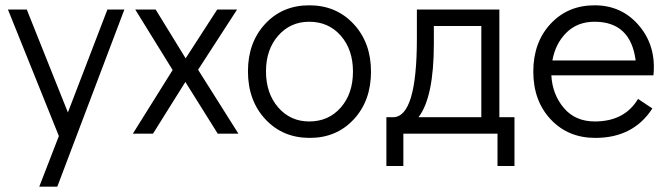

<svg xmlns="http://www.w3.org/2000/svg" viewBox="-20 -504 2522 724"><path d="M385 -468H449L196 200H128L202 9L10 -468H81L236 -80Z M879 0H801L679 -195L557 0H481L631 -240L490 -468H567L680 -284L799 -468H874L727 -241Z M1148 16Q1046 16 980.5 -54.5Q915 -125 915 -235Q915 -344 980 -414Q1045 -484 1146 -484Q1248 -484 1313.5 -413.5Q1379 -343 1379 -234Q1379 -124 1314 -54Q1249 16 1148 16ZM1146 -46Q1219 -46 1265 -98.5Q1311 -151 1311 -234Q1311 -317 1265 -369.5Q1219 -422 1146 -422Q1075 -422 1029 -369.5Q983 -317 983 -235Q983 -152 1029 -99Q1075 -46 1146 -46Z M1863 -62H1920V122H1856V0H1501V122H1437V-62H1462Q1552 -62 1552 -359V-468H1863ZM1558 -62H1795V-406H1616V-340Q1616 -137 1558 -62Z M2222 -484Q2325 -484 2390 -407Q2455 -330 2444 -220H2059Q2063 -148 2106 -97Q2149 -46 2223 -46Q2335 -46 2386 -131L2440 -95Q2368 16 2225 16Q2122 16 2056.5 -54Q1991 -124 1991 -234Q1991 -344 2056 -414Q2121 -484 2222 -484ZM2063 -276H2377Q2358 -422 2222 -422Q2157 -422 2115.5 -380.5Q2074 -339 2063 -276Z"/></svg>

Font: Didact Gothic
Style: Regular
Weight: 400
Designer: Daniel Johnson
Foundry: Daniel Johnson
Version: Version 2.101;PS 002.101;hotconv 1.0.88;makeotf.lib2.5.64775